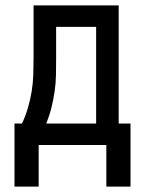

<svg xmlns="http://www.w3.org/2000/svg" viewBox="-20 -540 540 715"><path d="M34 155V-80H62Q75 -108 84 -138.5Q93 -169 98 -200Q103 -231 104 -262.5Q105 -294 105 -325V-520H422V-80H466V155H376V0H124V155ZM152 -80H338V-440H189V-325Q189 -294 188.5 -262.5Q188 -231 183.5 -200Q179 -169 171.5 -139Q164 -109 152 -80Z"/></svg>

Font: Iosevka Medium
Style: Regular
Weight: 500
Monospace: yes
Designer: Belleve Invis
Foundry: Belleve Invis
Version: Version 32.5.0; ttfautohint (v1.8.4)